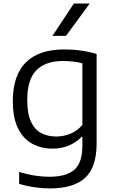

<svg xmlns="http://www.w3.org/2000/svg" viewBox="-20 -828 644 1078"><path d="M260.5 230Q220.5 230 174.2 223.5Q128 217 87.5 204V137Q133.5 151.5 176 158Q218.5 164.5 257 164.5Q352.5 164.5 397.5 125Q442.5 85.5 442.5 -10.5V-59.5H438Q409.5 -29.5 367.8 -11.5Q326 6.5 273.5 6.5Q212.5 6.5 162.2 -20.2Q112 -47 82 -105.8Q52 -164.5 52 -260Q52 -405 125.2 -477.8Q198.5 -550.5 341 -550.5Q438 -550.5 522.5 -525V-23Q522.5 112 457.2 171Q392 230 260.5 230ZM296 -61.5Q336 -61.5 375.2 -77.2Q414.5 -93 442.5 -127V-472.5Q421.5 -478.5 393.5 -482Q365.5 -485.5 334 -485.5Q235.5 -485.5 184.2 -433.5Q133 -381.5 133 -267.5Q133 -189 154.2 -144Q175.5 -99 212.2 -80.2Q249 -61.5 296 -61.5ZM274.5 -626.5 394.5 -808H483.5L350.5 -626.5Z"/></svg>

Font: Encode Sans Semi Expanded
Style: Regular
Weight: 400
Width: 6
Designer: Multiple Designers
Foundry: Impallari Type
Version: Version 3.000; ttfautohint (v1.8.3) -l 8 -r 50 -G 200 -x 14 